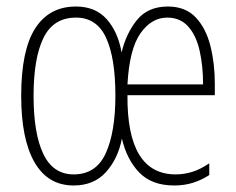

<svg xmlns="http://www.w3.org/2000/svg" viewBox="-20 -559 725 589"><path d="M495 -539Q549 -539 580.5 -505.5Q612 -472 625.5 -418Q639 -364 639 -303V-267H371Q369 -24 519 -24Q544 -24 569 -31.5Q594 -39 622 -58V-22Q599 -7 572.5 1.5Q546 10 514 10Q446 10 407.5 -29.5Q369 -69 354 -134Q342 -72 305 -31Q268 10 206 10Q127 10 86 -61Q45 -132 45 -265Q45 -405 88 -472Q131 -539 213 -539Q273 -539 307.5 -500Q342 -461 353 -398Q367 -457 400.5 -498Q434 -539 495 -539ZM493 -505Q445 -505 411 -457Q377 -409 371 -300H603Q603 -356 592.5 -403Q582 -450 557.5 -477.5Q533 -505 493 -505ZM213 -505Q144 -505 113.5 -443Q83 -381 83 -265Q83 -149 113 -86.5Q143 -24 206 -24Q275 -24 304.5 -89Q334 -154 334 -266Q334 -381 305.5 -443Q277 -505 213 -505Z"/></svg>

Font: Noto Sans Arabic ExtCond ExtLt
Style: Regular
Weight: 200
Width: 2
Designer: Monotype Design Team, Nadine Chahine, Nizar Qandah and Khaled Hosny
Foundry: Monotype Imaging Inc.
Version: Version 2.012; ttfautohint (v1.8.4.7-5d5b)